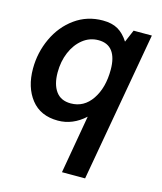

<svg xmlns="http://www.w3.org/2000/svg" viewBox="-112 -589 773 914"><g transform="rotate(15 274.5 -132.0)"><path d="M330 -45Q270 10 197 10Q111 10 65 -48.5Q19 -107 19 -199Q19 -278 52 -349Q85 -420 145 -463Q205 -506 282 -506Q327 -506 356.5 -489Q386 -472 409 -436L435 -497H525L394 242H280ZM378 -289Q378 -348 355 -379Q332 -410 286 -410Q243 -410 209 -383Q175 -356 156 -311Q137 -266 137 -212Q137 -153 161.5 -119Q186 -85 235 -85Q300 -85 339 -142.5Q378 -200 378 -289Z"/></g></svg>

Font: Cabin SemiBold
Style: Italic
Weight: 600
Italic angle: -7°
Designer: Pablo Impallari
Foundry: Pablo Impallari. http://www.impallari.com Igino Marini. http://www.ikern.com
Version: Version 2.200